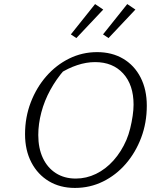

<svg xmlns="http://www.w3.org/2000/svg" viewBox="-20 -915 786 943"><path d="M348 8Q275 8 220 -25Q165 -58 134 -117.5Q103 -177 103 -256Q103 -339 131 -412Q159 -485 207.5 -540.5Q256 -596 320 -627.5Q384 -659 457 -659Q530 -659 585 -626.5Q640 -594 670.5 -534.5Q701 -475 701 -396Q701 -312 673.5 -239Q646 -166 598 -110.5Q550 -55 486 -23.5Q422 8 348 8ZM352 -38Q404 -38 451.5 -61Q499 -84 537.5 -127Q576 -170 601 -228Q612 -254 619.5 -284.5Q627 -315 631.5 -345.5Q636 -376 636 -401Q636 -498 585 -554Q534 -610 447 -610Q404 -610 359 -595Q314 -580 272 -553L296 -572Q256 -526 227 -473Q198 -420 183 -363Q168 -306 168 -252Q168 -187 190.5 -139Q213 -91 254.5 -64.5Q296 -38 352 -38ZM447 -895 487 -868 355 -728 328 -746ZM605 -895 645 -868 513 -728 486 -746Z"/></svg>

Font: Piazzolla Thin ExtraLight
Style: Italic
Weight: 250
Italic angle: -11.3°
Version: Version 2.005